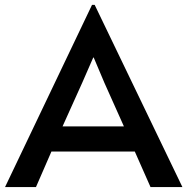

<svg xmlns="http://www.w3.org/2000/svg" viewBox="-36 -756 757 776"><path d="M346.7 -736.3Q435.5 -551.8 701.2 0Q668.9 0 572.3 0Q556.6 -36.1 508.8 -143.6Q424.8 -143.6 171.9 -143.6Q156.2 -108.4 109.4 0Q78.1 0 -15.6 0Q72.3 -183.6 335.9 -736.3Q338.9 -736.3 346.7 -736.3ZM296.9 -422.9Q277.3 -378.9 216.8 -245.1Q279.3 -245.1 464.8 -245.1Q445.3 -289.1 385.7 -421.9Q375 -447.3 342.8 -523.4Q342.8 -523.4 340.8 -523.4Q330.1 -498 296.9 -422.9Z"/></svg>

Font: Alata=Ham
Style: Regular
Weight: 400
Designer: Spyros Zevelakis, Eben Sorkin
Version: Version 1.004